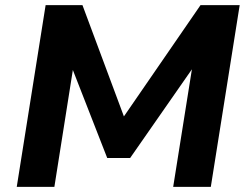

<svg xmlns="http://www.w3.org/2000/svg" viewBox="-20 -725 963 745"><path d="M45 0 157 -705H300L465 -262H453L758 -705H910L798 0H652L727 -471H735L485 -112H396L257 -468H265L191 0Z"/></svg>

Font: Nunito Sans 9pt ExtraBold
Style: Italic
Weight: 800
Italic angle: -9°
Version: Version 3.101;gftools[0.9.27]